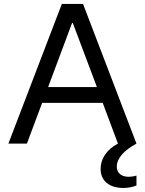

<svg xmlns="http://www.w3.org/2000/svg" viewBox="-20 -727 733 972"><path d="M577.1 0C519.5 30.3 489.3 77.1 489.3 127.9C489.3 188.5 533.2 224.6 604.5 224.6C629.9 224.6 653.3 219.7 670.9 211.9V162.1C657.2 166 643.6 168 631.8 168C592.8 168 571.3 147.5 571.3 116.2C571.3 76.2 605.5 35.2 670.9 0L400.4 -707H293L22.5 0H116.2L193.4 -206.1H500ZM223.6 -286.1 344.7 -610.4H348.6L470.7 -286.1Z"/></svg>

Font: Wanted Sans
Style: Regular
Weight: 400
Designer: Original Design by Kil Hyung-jin and Kang Hanbin, Wanted Lab, Inc; Hangeul from Source Han Sans by Jang Soo-young and Ka
Foundry: Wanted Lab, Inc.
Version: Version 1.001;Glyphs 3.2 (3227)